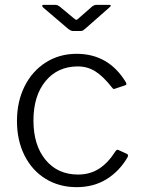

<svg xmlns="http://www.w3.org/2000/svg" viewBox="-20 -762 580 792"><path d="M499 -423Q502 -417 501.5 -414.5Q501 -412 496 -410L454 -396Q453 -395 450 -395Q446 -395 442 -401Q406 -447 373.5 -467.5Q341 -488 301 -488Q218 -488 168 -427.5Q118 -367 118 -265Q118 -163 168 -102.5Q218 -42 302 -42Q351 -42 388.5 -66Q426 -90 457 -139Q463 -147 469 -143L504 -127Q510 -124 507 -115Q474 -57 420.5 -23.5Q367 10 296 10Q224 10 168 -24.5Q112 -59 81 -121Q50 -183 50 -263Q50 -343 81.5 -406Q113 -469 169 -504.5Q225 -540 296 -540Q428 -540 499 -423ZM378 -742H430Q437 -742 437 -739Q437 -736 431 -731L331 -643Q329 -642 324.5 -638Q320 -634 313 -634H282Q272 -634 260 -644L158 -731Q154 -735 154 -738Q154 -742 161 -742H208Q213 -742 216.5 -740.5Q220 -739 225 -736L284 -687Q292 -680 295 -680Q298 -680 305 -687L361 -736Q370 -742 378 -742Z"/></svg>

Font: Libre Franklin Light
Style: Regular
Weight: 300
Designer: Pablo Impallari, Rodrigo Fuenzalida
Foundry: Impallari Type
Version: Version 1.002; ttfautohint (v1.5)